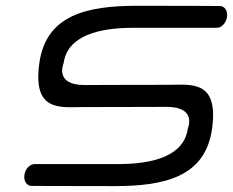

<svg xmlns="http://www.w3.org/2000/svg" viewBox="-20 -632 791 652"><path d="M551.7 -344C382.4 -344 268.5 -343.2 268.5 -343.2C163.1 -342.9 195.7 -415.3 196 -417.4C209.2 -511.5 316.3 -537.6 433.2 -537.6C550.2 -537.6 716.3 -537.5 716.3 -537.5C732 -537.5 747.9 -553.7 750.9 -574.6C753.8 -595.5 742.5 -611.6 726.9 -611.6C726.9 -611.6 614 -612.4 445.8 -612.4C277.5 -612.4 136.8 -582.6 113.7 -418.3C90.1 -250.9 185 -268.4 262 -268.4C431.3 -268.4 544.6 -269.3 545.1 -269.1C650.5 -269.3 617.9 -197 617.7 -195C604.4 -100.9 497.4 -74.8 380.4 -74.8C263.5 -74.8 97.4 -74.8 97.4 -74.8C81.6 -74.8 65.7 -58.7 62.8 -37.8C59.9 -16.9 71.1 -0.7 86.8 -0.7C86.8 -0.7 199.7 0 367.9 0C536.2 0 676.9 -29.8 700 -194.1C723.5 -361.5 628.7 -344 551.7 -344Z"/></svg>

Font: Hi.
Style: Tall Oblique
Weight: 400
Designer: Mew Too, Robert Jablonski
Foundry: Cannot Into Space Fonts
Version: Version 1.996